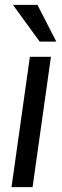

<svg xmlns="http://www.w3.org/2000/svg" viewBox="-20 -764 255 784"><path d="M27 0H113L188 -532H102ZM142 -594H210L133 -744H33Z"/></svg>

Font: Ronzino Oblique
Style: Italic
Weight: 400
Italic angle: -8°
Designer: Nunzio Mazzaferro
Foundry: Collletttivo
Version: Version 1.000;Glyphs 3.3 (3337)